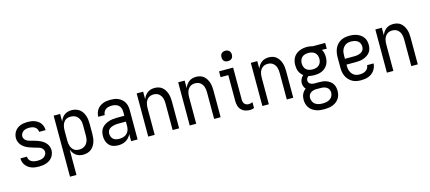

<svg xmlns="http://www.w3.org/2000/svg" viewBox="-65 -1372 5005 2234"><g transform="rotate(-15 2437.5 -255.0)"><path d="M249 8Q226 8 204 5.5Q182 3 161 -4.5Q140 -12 121.5 -25Q103 -38 89.5 -55.5Q76 -73 69 -94.5Q62 -116 62 -138Q62 -139 62 -139Q62 -139 62 -140H140Q140 -140 140 -139.5Q140 -139 140 -139Q140 -120 150 -103.5Q160 -87 176.5 -78Q193 -69 211.5 -65.5Q230 -62 249 -62Q267 -62 286 -65Q305 -68 321 -77.5Q337 -87 348 -103.5Q359 -120 359 -139Q359 -153 351.5 -166.5Q344 -180 332.5 -189Q321 -198 307 -202.5Q293 -207 279 -211H278Q255 -218 231.5 -225Q208 -232 186 -240.5Q164 -249 143 -262Q122 -275 106 -293Q90 -311 81 -334Q72 -357 72 -381Q72 -403 78.5 -424Q85 -445 97.5 -463Q110 -481 127.5 -494Q145 -507 165.5 -514.5Q186 -522 208 -525Q230 -528 251 -528Q273 -528 294.5 -525Q316 -522 336 -514.5Q356 -507 374 -494.5Q392 -482 404.5 -464.5Q417 -447 423.5 -426Q430 -405 430 -383Q430 -383 430 -382.5Q430 -382 430 -382H352Q352 -382 352 -382.5Q352 -383 352 -383Q352 -400 343 -416Q334 -432 319 -441.5Q304 -451 286.5 -454.5Q269 -458 251 -458Q233 -458 215.5 -454.5Q198 -451 183 -441.5Q168 -432 158.5 -415.5Q149 -399 149 -382Q149 -365 158.5 -350Q168 -335 182.5 -326Q197 -317 213.5 -312.5Q230 -308 246.5 -303.5Q263 -299 279.5 -294Q296 -289 312 -283.5Q328 -278 343 -270.5Q358 -263 372 -253.5Q386 -244 398 -231.5Q410 -219 418.5 -204.5Q427 -190 431.5 -173Q436 -156 436 -139Q436 -117 429 -95.5Q422 -74 408.5 -56Q395 -38 376.5 -25.5Q358 -13 337 -5.5Q316 2 293.5 5Q271 8 249 8Z M564 215V-520H642V-429Q650 -450 663 -469.5Q676 -489 694.5 -502.5Q713 -516 735.5 -522Q758 -528 781 -528Q806 -528 830.5 -521Q855 -514 875 -499Q895 -484 908.5 -463Q922 -442 930 -418.5Q938 -395 941 -370Q944 -345 944 -320V-200Q944 -175 941 -150Q938 -125 930 -101.5Q922 -78 908.5 -57Q895 -36 875 -21Q855 -6 830.5 1Q806 8 781 8Q758 8 735.5 2Q713 -4 694.5 -17.5Q676 -31 663 -50.5Q650 -70 642 -91V215ZM751 -62Q768 -62 784.5 -66Q801 -70 815 -79.5Q829 -89 839.5 -103Q850 -117 856 -133Q862 -149 864 -166Q866 -183 866 -200V-320Q866 -337 864 -354Q862 -371 856 -387Q850 -403 839.5 -417Q829 -431 815 -440.5Q801 -450 784.5 -454Q768 -458 751 -458Q734 -458 717.5 -454Q701 -450 688 -440Q675 -430 665.5 -415.5Q656 -401 651 -385.5Q646 -370 644 -353.5Q642 -337 642 -320V-200Q642 -183 644 -166.5Q646 -150 651 -134.5Q656 -119 665.5 -104.5Q675 -90 688 -80Q701 -70 717.5 -66Q734 -62 751 -62Z M1202 8Q1172 8 1143 -1Q1114 -10 1093.5 -32Q1073 -54 1064.5 -83Q1056 -112 1056 -141Q1056 -167 1062.5 -192Q1069 -217 1084.5 -237Q1100 -257 1122 -270.5Q1144 -284 1168.5 -292Q1193 -300 1218 -303Q1243 -306 1269 -306H1358V-355Q1358 -376 1351 -397Q1344 -418 1328 -432Q1312 -446 1291 -452Q1270 -458 1249 -458Q1229 -458 1209.5 -454Q1190 -450 1174 -439Q1158 -428 1149 -410Q1140 -392 1140 -373Q1140 -373 1140 -373Q1140 -373 1140 -373Q1140 -373 1140 -373Q1140 -373 1140 -373Q1140 -373 1140 -373Q1140 -373 1140 -373H1062Q1062 -373 1062 -373Q1062 -373 1062 -373Q1062 -396 1068.5 -418Q1075 -440 1088 -459Q1101 -478 1119.5 -491.5Q1138 -505 1159 -513.5Q1180 -522 1203 -525Q1226 -528 1249 -528Q1273 -528 1297 -524.5Q1321 -521 1343 -511Q1365 -501 1383.5 -485Q1402 -469 1414 -448Q1426 -427 1431 -403Q1436 -379 1436 -355V0H1358V-86Q1349 -64 1332.5 -45.5Q1316 -27 1295 -14.5Q1274 -2 1250 3Q1226 8 1202 8ZM1232 -62Q1256 -62 1280.5 -68.5Q1305 -75 1323 -91.5Q1341 -108 1349.5 -131.5Q1358 -155 1358 -180V-236H1269Q1254 -236 1238.5 -234.5Q1223 -233 1208.5 -229.5Q1194 -226 1180 -219.5Q1166 -213 1155 -203Q1144 -193 1139 -178.5Q1134 -164 1134 -149Q1134 -131 1141 -113Q1148 -95 1162 -83Q1176 -71 1194.5 -66.5Q1213 -62 1232 -62Z M1564 0V-520H1642V-429Q1650 -450 1663 -469Q1676 -488 1694.5 -502Q1713 -516 1735.5 -522Q1758 -528 1780 -528Q1805 -528 1829 -521Q1853 -514 1871.5 -498.5Q1890 -483 1903 -461.5Q1916 -440 1923.5 -416.5Q1931 -393 1933.5 -368.5Q1936 -344 1936 -320V0H1858V-320Q1858 -337 1856 -353.5Q1854 -370 1849 -385.5Q1844 -401 1834.5 -415Q1825 -429 1812 -439Q1799 -449 1783 -453.5Q1767 -458 1750 -458Q1733 -458 1717 -453.5Q1701 -449 1688 -439Q1675 -429 1665.5 -415Q1656 -401 1651 -385.5Q1646 -370 1644 -353.5Q1642 -337 1642 -320V0Z M2064 0V-520H2142V-429Q2150 -450 2163 -469Q2176 -488 2194.5 -502Q2213 -516 2235.5 -522Q2258 -528 2280 -528Q2305 -528 2329 -521Q2353 -514 2371.5 -498.5Q2390 -483 2403 -461.5Q2416 -440 2423.5 -416.5Q2431 -393 2433.5 -368.5Q2436 -344 2436 -320V0H2358V-320Q2358 -337 2356 -353.5Q2354 -370 2349 -385.5Q2344 -401 2334.5 -415Q2325 -429 2312 -439Q2299 -449 2283 -453.5Q2267 -458 2250 -458Q2233 -458 2217 -453.5Q2201 -449 2188 -439Q2175 -429 2165.5 -415Q2156 -401 2151 -385.5Q2146 -370 2144 -353.5Q2142 -337 2142 -320V0Z M2792 8Q2763 8 2735 -0.5Q2707 -9 2686.5 -29.5Q2666 -50 2657.5 -78Q2649 -106 2649 -135V-450H2556V-520H2726V-135Q2726 -121 2729.5 -107.5Q2733 -94 2742 -83Q2751 -72 2764.5 -67Q2778 -62 2792 -62Q2804 -62 2816 -65Q2828 -68 2839 -73V-3Q2828 2 2816 5Q2804 8 2792 8ZM2688 -608Q2675 -608 2663 -611.5Q2651 -615 2642 -624Q2633 -633 2629.5 -645Q2626 -657 2626 -670Q2626 -683 2629.5 -695Q2633 -707 2642 -716Q2651 -725 2663 -729Q2675 -733 2688 -733Q2701 -733 2713 -729Q2725 -725 2734 -716Q2743 -707 2747 -695Q2751 -683 2751 -670Q2751 -657 2747 -645Q2743 -633 2734 -624Q2725 -615 2713 -611.5Q2701 -608 2688 -608Z M2939 0V-520H3017V-429Q3025 -450 3038 -469Q3051 -488 3069.5 -502Q3088 -516 3110.5 -522Q3133 -528 3155 -528Q3180 -528 3204 -521Q3228 -514 3246.5 -498.5Q3265 -483 3278 -461.5Q3291 -440 3298.5 -416.5Q3306 -393 3308.5 -368.5Q3311 -344 3311 -320V0H3233V-320Q3233 -337 3231 -353.5Q3229 -370 3224 -385.5Q3219 -401 3209.5 -415Q3200 -429 3187 -439Q3174 -449 3158 -453.5Q3142 -458 3125 -458Q3108 -458 3092 -453.5Q3076 -449 3063 -439Q3050 -429 3040.5 -415Q3031 -401 3026 -385.5Q3021 -370 3019 -353.5Q3017 -337 3017 -320V0Z M3625 223Q3600 223 3575 220Q3550 217 3526.5 208Q3503 199 3482.5 184.5Q3462 170 3448 149Q3434 128 3427.5 103.5Q3421 79 3421 54Q3421 37 3424 20Q3427 3 3434.5 -13Q3442 -29 3453 -42Q3464 -55 3478 -65Q3465 -79 3457.5 -98Q3450 -117 3450 -137Q3450 -162 3461 -185.5Q3472 -209 3491 -225Q3476 -237 3464 -252Q3452 -267 3444.5 -284.5Q3437 -302 3434 -321Q3431 -340 3431 -359Q3431 -383 3436 -406.5Q3441 -430 3453 -450.5Q3465 -471 3483 -486.5Q3501 -502 3523 -511.5Q3545 -521 3568.5 -525.5Q3592 -530 3615 -530Q3631 -530 3646 -528Q3661 -526 3675 -523L3684 -520H3835V-450L3777 -452Q3790 -431 3795 -407Q3800 -383 3800 -359Q3800 -336 3795 -312.5Q3790 -289 3778 -268.5Q3766 -248 3748 -232Q3730 -216 3708 -206.5Q3686 -197 3662.5 -193.5Q3639 -190 3615 -190Q3598 -190 3581.5 -192Q3565 -194 3548 -198Q3536 -191 3528 -178.5Q3520 -166 3520 -151Q3520 -139 3525.5 -128.5Q3531 -118 3541 -111Q3551 -104 3562.5 -101Q3574 -98 3586 -97Q3587 -97 3588 -97Q3589 -97 3590 -97Q3593 -97 3595.5 -97Q3598 -97 3601 -97H3649Q3672 -97 3694 -94.5Q3716 -92 3737 -83.5Q3758 -75 3776.5 -62Q3795 -49 3807.5 -30Q3820 -11 3825 11Q3830 33 3830 56Q3830 81 3823.5 105.5Q3817 130 3802.5 150.5Q3788 171 3767.5 185.5Q3747 200 3723.5 208.5Q3700 217 3675 220Q3650 223 3625 223ZM3615 -260Q3636 -260 3656.5 -265.5Q3677 -271 3692.5 -285Q3708 -299 3715 -319Q3722 -339 3722 -359Q3722 -378 3716 -397Q3710 -416 3696.5 -429.5Q3683 -443 3664.5 -449.5Q3646 -456 3626 -458H3615Q3615 -458 3614.5 -458Q3614 -458 3614 -458Q3594 -458 3573.5 -452.5Q3553 -447 3538 -433Q3523 -419 3516 -399.5Q3509 -380 3509 -359Q3509 -339 3516 -319Q3523 -299 3538.5 -285Q3554 -271 3574.5 -265.5Q3595 -260 3615 -260ZM3625 153Q3648 153 3670.5 148.5Q3693 144 3712 132Q3731 120 3742 99.5Q3753 79 3753 56Q3753 37 3745 19.5Q3737 2 3721 -8.5Q3705 -19 3686.5 -23Q3668 -27 3649 -27H3601Q3598 -27 3595 -27Q3592 -27 3590 -27Q3573 -26 3556 -21Q3539 -16 3525.5 -5.5Q3512 5 3505.5 21Q3499 37 3499 54Q3499 77 3509.5 98Q3520 119 3538.5 131.5Q3557 144 3579.5 148.5Q3602 153 3625 153Z M4127 8Q4100 8 4073 3Q4046 -2 4022.5 -15.5Q3999 -29 3980.5 -49.5Q3962 -70 3950.5 -94.5Q3939 -119 3935 -146Q3931 -173 3931 -200V-320Q3931 -347 3935.5 -374Q3940 -401 3951 -426Q3962 -451 3980.5 -471.5Q3999 -492 4023 -505Q4047 -518 4074 -523Q4101 -528 4128 -528Q4152 -528 4175.5 -524.5Q4199 -521 4221 -512.5Q4243 -504 4262 -490Q4281 -476 4294.5 -456.5Q4308 -437 4313.5 -414Q4319 -391 4319 -367Q4319 -343 4313 -320Q4307 -297 4292.5 -278Q4278 -259 4257.5 -246Q4237 -233 4214.5 -225Q4192 -217 4168.5 -214.5Q4145 -212 4121 -212H4009V-200Q4009 -183 4011 -166Q4013 -149 4019.5 -133Q4026 -117 4036.5 -103Q4047 -89 4061.5 -79.5Q4076 -70 4093 -66Q4110 -62 4127 -62Q4146 -62 4165.5 -66Q4185 -70 4201 -80Q4217 -90 4227.5 -107Q4238 -124 4239 -144H4317Q4316 -121 4308.5 -99.5Q4301 -78 4287.5 -59.5Q4274 -41 4255.5 -27.5Q4237 -14 4216 -6Q4195 2 4172 5Q4149 8 4127 8ZM4121 -282Q4135 -282 4149 -283.5Q4163 -285 4176 -288.5Q4189 -292 4201.5 -299Q4214 -306 4223.5 -316.5Q4233 -327 4237 -340.5Q4241 -354 4241 -368Q4241 -388 4232 -407Q4223 -426 4206.5 -437.5Q4190 -449 4169.5 -453.5Q4149 -458 4129 -458Q4111 -458 4094 -454.5Q4077 -451 4062.5 -441.5Q4048 -432 4037 -418Q4026 -404 4019.5 -388Q4013 -372 4011 -354.5Q4009 -337 4009 -320V-282Z M4439 0V-520H4517V-429Q4525 -450 4538 -469Q4551 -488 4569.5 -502Q4588 -516 4610.5 -522Q4633 -528 4655 -528Q4680 -528 4704 -521Q4728 -514 4746.5 -498.5Q4765 -483 4778 -461.5Q4791 -440 4798.5 -416.5Q4806 -393 4808.5 -368.5Q4811 -344 4811 -320V0H4733V-320Q4733 -337 4731 -353.5Q4729 -370 4724 -385.5Q4719 -401 4709.5 -415Q4700 -429 4687 -439Q4674 -449 4658 -453.5Q4642 -458 4625 -458Q4608 -458 4592 -453.5Q4576 -449 4563 -439Q4550 -429 4540.5 -415Q4531 -401 4526 -385.5Q4521 -370 4519 -353.5Q4517 -337 4517 -320V0Z"/></g></svg>

Font: Iosevka Julsh Curly
Style: Regular
Weight: 400
Designer: Belleve Invis
Foundry: Belleve Invis
Version: Version 15.0.2; ttfautohint (v1.8.4)